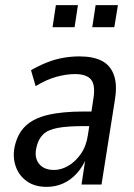

<svg xmlns="http://www.w3.org/2000/svg" viewBox="-20 -720 522 749"><path d="M162 9Q115 9 84 -13.5Q53 -36 41 -72Q29 -108 37 -147Q48 -198 79 -228Q110 -258 166 -271.5Q222 -285 308 -285H350L342 -228H304Q243 -228 205 -221Q167 -214 148 -195.5Q129 -177 122 -144Q113 -106 132 -81.5Q151 -57 191 -57Q219 -57 247 -73.5Q275 -90 296 -120.5Q317 -151 323 -194L344 -333Q353 -386 336 -408.5Q319 -431 272 -431Q239 -431 200.5 -420.5Q162 -410 119 -384L101 -446Q132 -464 163.5 -476.5Q195 -489 227 -494.5Q259 -500 289 -500Q344 -500 377.5 -482.5Q411 -465 424.5 -427Q438 -389 428 -329L376 0H298L314 -106H318Q303 -69 279 -43Q255 -17 225.5 -4Q196 9 162 9ZM340 -614 353 -700H440L426 -614ZM185 -614 198 -700H284L271 -614Z"/></svg>

Font: Nunito Sans 10pt Condensed Medium
Style: Italic
Weight: 500
Width: 3
Italic angle: -9°
Designer: Vernon Adams
Foundry: Vernon Adams
Version: Version 3.101;gftools[0.9.27]